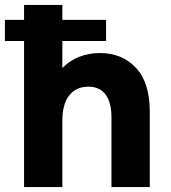

<svg xmlns="http://www.w3.org/2000/svg" viewBox="-26 -762 697 782"><path d="M72 -595H-6V-681H72V-742H228V-681H406V-595H228V-485Q257 -515 296.5 -530.5Q336 -546 381 -546Q471 -546 527.5 -486Q584 -426 584 -308V0H428V-283Q428 -345 404 -377Q380 -409 334 -409Q284 -409 256 -373.5Q228 -338 228 -271V0H72Z"/></svg>

Font: Chess Sans
Style: Bold
Weight: 700
Designer: Wolf Bōese
Foundry: Wolf Bōese
Version: Version 7.223